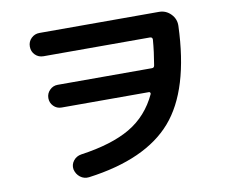

<svg xmlns="http://www.w3.org/2000/svg" viewBox="-82 -831 1163 968"><g transform="rotate(-10 500.0 -347.0)"><path d="M177.7 -607.4Q152.3 -607.4 135.3 -624.5Q118.2 -641.6 118.2 -667Q118.2 -692.4 135.7 -709.5Q153.3 -726.6 177.7 -726.6H790Q825.2 -726.6 850.1 -701.2Q875 -675.8 874 -640.6Q862.3 -314.5 728 -160.2Q593.8 -5.9 297.9 33.2Q272.5 36.1 252.9 21Q233.4 5.9 227.5 -19.5Q223.6 -43.9 238.8 -63.5Q253.9 -83 279.3 -86.9Q438.5 -109.4 533.2 -165Q627.9 -220.7 676.8 -326.2Q677.7 -330.1 675.8 -333.5Q673.8 -336.9 669.9 -336.9H222.7Q198.2 -336.9 181.6 -354Q165 -371.1 165 -395Q165 -418.9 182.1 -436Q199.2 -453.1 222.7 -453.1H706.1Q716.8 -453.1 718.8 -464.8Q730.5 -532.2 735.4 -594.7Q735.4 -606.4 723.6 -607.4Z"/></g></svg>

Font: Rounded-X Mgen+ 1m bold
Style: Bold
Weight: 700
Designer: [Source Han Sans]
Ryoko NISHIZUKA  (kana & ideographs); Paul D. Hunt (Latin, Greek & Cyrillic); Wenlong ZHANG  (bopomofo
Version: Version 1.059.20150602